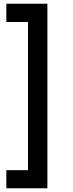

<svg xmlns="http://www.w3.org/2000/svg" viewBox="-20 -859 391 1029"><path d="M130 150V-839H234V150ZM14 150V53H205V150ZM14 -741V-839H205V-741Z"/></svg>

Font: BioRhyme SemiBold
Style: Regular
Weight: 600
Designer: Aoife Mooney
Foundry: Aoife Mooney Type
Version: Version 1.600;gftools[0.9.33]